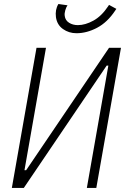

<svg xmlns="http://www.w3.org/2000/svg" viewBox="-20 -930 626 950"><path d="M38.6 0 160.6 -693.4H207.5L101.1 -87.9H109.4L519.5 -693.4H578.6L456.5 0H409.7L516.1 -605.5H507.8L97.7 0ZM358.4 -765.6Q320.8 -765.6 291.5 -786.4Q262.2 -807.1 256.8 -845.2Q252 -882.3 269 -910.2L314 -903.8Q307.6 -895 303 -879.2Q298.3 -863.3 300.3 -851.1Q303.2 -829.1 321.8 -817.4Q340.3 -805.7 365.2 -805.7Q401.9 -805.7 442.1 -827.9Q482.4 -850.1 514.6 -898.4L519.5 -905.8L555.7 -886.2L549.8 -877.4Q511.2 -819.3 460.2 -792.5Q409.2 -765.6 358.4 -765.6Z"/></svg>

Font: Cascadia Code ExtraLight
Style: Italic
Weight: 200
Italic angle: -10°
Monospace: yes
Designer: Aaron Bell
Foundry: Saja Typeworks
Version: Version 2404.023; ttfautohint (v1.8.4)